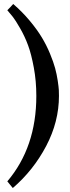

<svg xmlns="http://www.w3.org/2000/svg" viewBox="-20 -737 355 973"><path d="M278.8 -251Q278.8 -120.1 213.9 3.2Q148.9 126.5 44.9 215.8Q42.5 212.9 31 199Q19.5 185.1 17.1 182.1Q164.1 8.8 164.1 -251Q164.1 -325.7 151.4 -394.3Q138.7 -462.9 122.3 -507.3Q106 -551.8 82.3 -593Q58.6 -634.3 45.4 -651.1Q32.2 -668 17.1 -685.1Q37.1 -705.1 46.9 -716.8Q93.3 -676.8 130.9 -631.6Q168.5 -586.4 192.1 -547.1Q215.8 -507.8 233.4 -465.1Q251 -422.4 259.3 -391.6Q267.6 -360.8 272.5 -328.4Q277.3 -295.9 278.1 -281Q278.8 -266.1 278.8 -251Z"/></svg>

Font: Common Serif
Style: Bold
Weight: 700
Designer: Philipp H. Poll, Khaled Hosny
Foundry: Stefan Peev, Context Ltd.
Version: Version 1.026